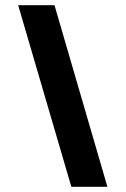

<svg xmlns="http://www.w3.org/2000/svg" viewBox="-20 -720 484 740"><path d="M50 -700H190L394 0H255L50 -700Z"/></svg>

Font: CAT North
Style: Regular
Weight: 400
Designer: Peter Wiegel
Foundry: Peter Wiegel
Version: Version 1.000